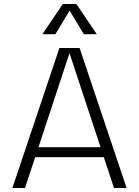

<svg xmlns="http://www.w3.org/2000/svg" viewBox="-20 -940 695 960"><path d="M153 -204H501L525 -154H129ZM277 -700H336L105 0H42ZM319 -700H378L613 0H550ZM294 -920H362L464 -769H399L328 -887L257 -769H192Z"/></svg>

Font: Moderustic Light
Style: Regular
Weight: 300
Designer: Tural Alisoy
Foundry: TAFT Foundry
Version: Version 2.120